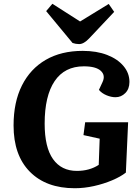

<svg xmlns="http://www.w3.org/2000/svg" viewBox="-20 -985 742 1019"><path d="M660 -336 648 -69Q620 -47 575 -28Q530 -9 478.5 2.5Q427 14 377 14Q225 14 138.5 -73.5Q52 -161 52 -319Q52 -443 96.5 -531.5Q141 -620 223 -667.5Q305 -715 419 -715Q493 -715 548.5 -693.5Q604 -672 635.5 -634.5Q667 -597 667 -550Q667 -513 645 -491Q623 -469 593 -469Q570 -469 545 -479.5Q520 -490 505 -508L524 -549Q541 -585 515 -609Q489 -633 425 -633Q323 -633 270 -554.5Q217 -476 217 -329Q217 -203 261.5 -140.5Q306 -78 388 -78Q455 -78 504 -110L509 -249L423 -268L432 -336ZM225 -926 258 -965 405 -871 557 -964 586 -922 454 -782Q425 -751 400 -751Q382 -751 365 -757Z"/></svg>

Font: Literata 12pt
Style: Bold Italic
Weight: 700
Italic angle: -2°
Designer: Latin by Veronika Burian and Jose Scaglione. Greek by Irene Vlachou. Cyrillic by Vera Evstafieva
Foundry: TypeTogether
Version: Version 3.002